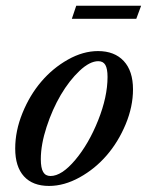

<svg xmlns="http://www.w3.org/2000/svg" viewBox="-20 -627 504 659"><path d="M226.6 -562.5 241.7 -607.4H464.4L447.8 -562.5ZM148.4 11.2Q92.3 11.2 62.3 -21.7Q32.2 -54.7 32.2 -117.2Q32.2 -177.7 57.1 -239Q82 -300.3 121.6 -346.7Q161.1 -393.1 213.1 -422.4Q265.1 -451.7 316.4 -451.7Q373 -451.7 404.8 -417.5Q436.5 -383.3 436.5 -320.3Q436.5 -261.2 411.4 -200.7Q386.2 -140.1 346.2 -93.8Q306.2 -47.4 253.2 -18.1Q200.2 11.2 148.4 11.2ZM153.3 -22.9Q191.9 -22.9 238.3 -78.1Q284.7 -133.3 316.9 -214.1Q349.1 -294.9 349.1 -362.8Q349.1 -391.1 341.6 -404.1Q334 -417 317.4 -417Q288.1 -417 252.9 -383.8Q217.8 -350.6 188.7 -301.3Q159.7 -252 139.9 -191.4Q120.1 -130.9 120.1 -80.6Q120.1 -50.3 128.2 -36.6Q136.2 -22.9 153.3 -22.9Z"/></svg>

Font: Elstob 10pt Medium
Style: Italic
Weight: 500
Italic angle: -20°
Designer: Peter S. Baker
Version: Version 1.015